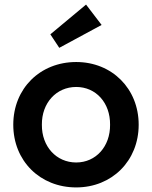

<svg xmlns="http://www.w3.org/2000/svg" viewBox="-20 -809 664 839"><path d="M313 10C469 10 586 -106 586 -264C586 -422 469 -538 313 -538C155 -538 38 -422 38 -264C38 -106 155 10 313 10ZM163 -264C162 -359 226 -429 313 -429C399 -429 462 -360 461 -264C462 -169 399 -99 313 -99C226 -99 162 -169 163 -264ZM200 -659 239 -600 424 -700 356 -789Z"/></svg>

Font: Easer Grotesk Medium
Style: Regular
Weight: 500
Designer: Boardeaser, Bonnie Shaver-Troup, Thomas Jockin
Foundry: Lexend
Version: Version 1.001;Glyphs 3.1.2 (3151)